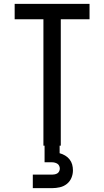

<svg xmlns="http://www.w3.org/2000/svg" viewBox="-20 -755 540 995"><path d="M205 0V-655H56V-735H444V-655H295V0ZM150 220V150H250Q257 150 264 148.5Q271 147 277 143.5Q283 140 286.5 133Q290 126 290 119Q290 112 287 105Q284 98 278 94Q272 90 264.5 88Q257 86 250 86H211V0H289V39Q304 43 317.5 51Q331 59 340.5 71Q350 83 354 97.5Q358 112 358 128Q358 148 350 167Q342 186 326 198.5Q310 211 290 215.5Q270 220 250 220Z"/></svg>

Font: Iosevka Fixed Medium
Style: Regular
Weight: 500
Monospace: yes
Designer: Belleve Invis
Foundry: Belleve Invis
Version: Version 32.3.0